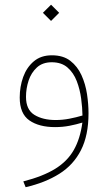

<svg xmlns="http://www.w3.org/2000/svg" viewBox="-20 -531 455 808"><path d="M194.8 -511.2 229 -477.1 194.8 -442.9 160.6 -477.1ZM352.5 -54.2Q352.5 38.6 320.8 100.8Q289.1 163.1 229.7 200.4Q170.4 237.8 87.9 256.8L78.1 232.4Q161.6 210.9 212.6 179.2Q263.7 147.5 290.5 100.3Q317.4 53.2 326.7 -15.1Q301.3 -7.3 272.5 -1.7Q243.7 3.9 211.9 3.9Q144 3.9 103.5 -24.4Q63 -52.7 63 -120.6Q63 -166.5 77.6 -207Q92.3 -247.6 122.3 -272.9Q152.3 -298.3 198.2 -298.3Q246.1 -298.3 276.1 -274.9Q306.2 -251.5 323 -214.4Q339.8 -177.2 346.2 -134.8Q352.5 -92.3 352.5 -54.2ZM214.4 -25.9Q243.2 -25.9 272.2 -31.5Q301.3 -37.1 327.1 -44.9Q326.7 -77.6 321.5 -116.2Q316.4 -154.8 303 -189.7Q289.6 -224.6 264.2 -246.8Q238.8 -269 197.8 -269Q159.2 -269 135.3 -247.1Q111.3 -225.1 100.3 -191.7Q89.4 -158.2 89.4 -123.5Q89.4 -69.3 124.8 -47.6Q160.2 -25.9 214.4 -25.9Z"/></svg>

Font: Vazirmatn UI Thin
Style: Regular
Weight: 100
Designer: Saber Rastikerdar
Foundry: Saber Rastikerdar
Version: Version 33.003